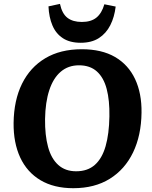

<svg xmlns="http://www.w3.org/2000/svg" viewBox="-20 -975 802 1010"><path d="M51.5 -328Q53 -447.5 95.7 -534.3Q138.5 -621 218 -668.5Q297.5 -716 410.5 -716Q515 -716 585 -675.3Q655 -634.5 690.5 -559.3Q726 -484 724.5 -382Q723 -262.5 680 -173.2Q637 -84 557.5 -34.5Q478 15 365.5 15Q263.5 15 192.7 -27.2Q122 -69.5 86.2 -146.7Q50.5 -224 51.5 -328ZM217 -349Q216 -264 232.8 -202.3Q249.5 -140.5 286.5 -107.3Q323.5 -74 380.5 -74Q441 -74 479 -107.8Q517 -141.5 535.5 -206Q554 -270.5 555.5 -362.5Q557 -447 541.2 -507Q525.5 -567 489.5 -599.2Q453.5 -631.5 395.5 -631.5Q339 -631.5 299.5 -597.7Q260 -564 239.3 -500.7Q218.5 -437.5 217 -349ZM295.5 -954.5Q306.5 -903 334.8 -881.3Q363 -859.5 410.5 -859.5Q459 -859.5 487.3 -882.5Q515.5 -905.5 529 -952.5L588.5 -940.5Q582 -885.5 560.3 -842.5Q538.5 -799.5 500.3 -774.7Q462 -750 404.5 -750Q347.5 -750 310.8 -774Q274 -798 255.8 -841.3Q237.5 -884.5 235 -941.5Z"/></svg>

Font: Literata
Style: Italic
Weight: 400
Italic angle: -2°
Designer: Latin by Veronika Burian and Jose Scaglione. Greek by Irene Vlachou. Cyrillic by Vera Evstafieva
Foundry: TypeTogether
Version: Version 3.103;gftools[0.9.29]